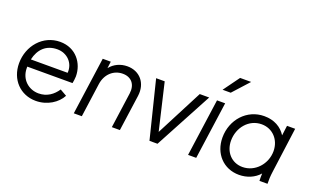

<svg xmlns="http://www.w3.org/2000/svg" viewBox="-85 -1231 2739 1683"><g transform="rotate(20 1284.0 -389.0)"><path d="M305 12C413 12 503 -48 541 -121L478 -157C441 -101 385 -58 306 -58C214 -58 134 -125 134 -232V-245H556C559 -259 564 -289 564 -310C564 -432 480 -548 332 -548C173 -548 56 -412 56 -249C56 -97 161 12 305 12ZM142 -315C164 -415 228 -478 331 -478C423 -478 493 -407 485 -315Z M657 0H732L776 -317C790 -413 859 -473 943 -473C1023 -473 1070 -418 1058 -331L1012 0H1087L1134 -336C1151 -460 1074 -548 959 -548C895 -548 837 -521 799 -473L807 -536H732Z M1363 0H1438L1725 -536H1637L1412 -101L1310 -536H1230Z M1723 0H1799L1874 -536H1798ZM1812 -640H1888L2024 -790H1921Z M2201 12C2275 12 2344 -17 2389 -69C2388 -44 2388 -23 2389 0H2464C2463 -37 2464 -69 2471 -119L2527 -536H2451L2439 -443C2398 -508 2329 -548 2236 -548C2074 -548 1954 -413 1954 -247C1954 -97 2056 12 2201 12ZM2034 -247C2034 -369 2120 -473 2239 -473C2341 -473 2416 -393 2416 -286C2416 -167 2324 -63 2206 -63C2105 -63 2034 -141 2034 -247Z"/></g></svg>

Font: Mluvka
Style: Italic
Weight: 400
Italic angle: -8°
Designer: Modified by Jiří Krblich, Original typeface by Gumpita Rahayu
Foundry: Gumpita Rahayu & Jiří Krblich
Version: Version 2.000;Glyphs 3.1.1 (3134)